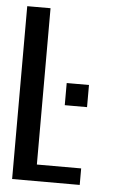

<svg xmlns="http://www.w3.org/2000/svg" viewBox="-50 -711 457 747"><g transform="rotate(5 178.0 -337.5)"><path d="M26 0H290V-64.5H117V-675H26ZM205 -390.5V-304H292V-390.5Z"/></g></svg>

Font: Anybody Condensed
Style: Regular
Weight: 400
Width: 3
Designer: Tyler Finck
Foundry: Etcetera Type Company
Version: Version 1.113;gftools[0.9.25]